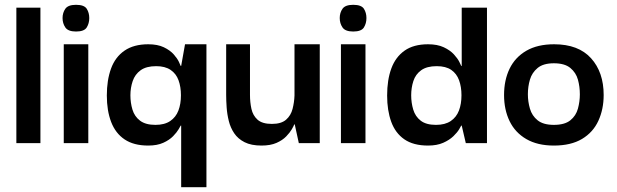

<svg xmlns="http://www.w3.org/2000/svg" viewBox="-20 -595 2564 798"><path d="M48 0V-563H148V0Z M245 0V-411H347V0ZM296 -464Q263 -464 251.5 -481Q240 -498 240 -520Q240 -542 251.5 -558.5Q263 -575 296 -575Q330 -575 340.5 -558.5Q351 -542 351 -520Q351 -498 340.5 -481Q330 -464 296 -464Z M596 10Q536 10 498 -15.5Q460 -41 442 -88Q424 -135 424 -198Q424 -262 441.5 -310Q459 -358 497.5 -384.5Q536 -411 596 -411Q635 -411 661 -398.5Q687 -386 702 -369Q717 -352 723.5 -338Q730 -324 731 -321H733L749 -411H838V183H733V-73H731Q730 -71 722.5 -58Q715 -45 699.5 -29Q684 -13 658.5 -1.5Q633 10 596 10ZM626 -76Q664 -76 687.5 -92Q711 -108 721.5 -135.5Q732 -163 732 -199Q732 -234 722 -261.5Q712 -289 689 -304.5Q666 -320 629 -320Q588 -320 564.5 -303Q541 -286 531.5 -258Q522 -230 522 -199Q522 -168 530.5 -139.5Q539 -111 562 -93.5Q585 -76 626 -76Z M1067 10Q1024 10 996.5 -4Q969 -18 953.5 -41Q938 -64 931 -92Q924 -120 922 -148.5Q920 -177 920 -201V-411H1019V-201Q1019 -170 1025 -142.5Q1031 -115 1050.5 -97.5Q1070 -80 1110 -80Q1149 -80 1169 -97.5Q1189 -115 1196 -142.5Q1203 -170 1204 -198V-411H1309V0H1222L1205 -78H1203Q1201 -72 1193 -58Q1185 -44 1169.5 -28Q1154 -12 1129 -1Q1104 10 1067 10Z M1397 0V-411H1499V0ZM1448 -464Q1415 -464 1403.5 -481Q1392 -498 1392 -520Q1392 -542 1403.5 -558.5Q1415 -575 1448 -575Q1482 -575 1492.5 -558.5Q1503 -542 1503 -520Q1503 -498 1492.5 -481Q1482 -464 1448 -464Z M1759 10Q1698 10 1660.5 -16Q1623 -42 1606 -89Q1589 -136 1589 -198Q1589 -263 1606.5 -310.5Q1624 -358 1661.5 -384.5Q1699 -411 1759 -411Q1798 -411 1824.5 -398.5Q1851 -386 1866.5 -369Q1882 -352 1889 -338Q1896 -324 1897 -321H1899V-563H2004V0H1916L1899 -73H1897Q1896 -71 1888.5 -58Q1881 -45 1864.5 -29Q1848 -13 1822 -1.5Q1796 10 1759 10ZM1792 -76Q1830 -76 1853.5 -92Q1877 -108 1887.5 -135.5Q1898 -163 1898 -199Q1898 -234 1888 -261.5Q1878 -289 1855.5 -304.5Q1833 -320 1795 -320Q1754 -320 1730.5 -303Q1707 -286 1698 -258Q1689 -230 1689 -199Q1689 -168 1697.5 -139.5Q1706 -111 1728.5 -93.5Q1751 -76 1792 -76Z M2282 10Q2214 10 2167.5 -17Q2121 -44 2098 -91.5Q2075 -139 2075 -200Q2075 -262 2098 -309.5Q2121 -357 2167.5 -384Q2214 -411 2283 -411Q2384 -411 2436.5 -353Q2489 -295 2489 -200Q2489 -141 2467 -93Q2445 -45 2399 -17.5Q2353 10 2282 10ZM2282 -76Q2327 -76 2350.5 -95Q2374 -114 2382 -143.5Q2390 -173 2390 -203Q2390 -235 2382 -264Q2374 -293 2350.5 -312.5Q2327 -332 2282 -332Q2238 -332 2214.5 -312.5Q2191 -293 2182.5 -264Q2174 -235 2174 -203Q2174 -173 2182.5 -143.5Q2191 -114 2214.5 -95Q2238 -76 2282 -76Z"/></svg>

Font: Darker Grotesque Light
Style: Bold
Weight: 700
Version: Version 1.000;gftools[0.9.28]